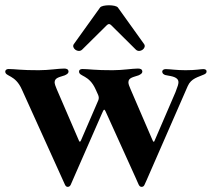

<svg xmlns="http://www.w3.org/2000/svg" viewBox="-23 -701 816 740"><path d="M237.9 19.2C242.5 19.2 246.8 17 249.6 11L266.3 -27.3L367.2 -257.5L373.9 -272.4C377.5 -279.8 380 -280.2 383.5 -272.4L392.8 -252.1L500 -15.3L511 9.6C513.8 16 517.8 19.2 522.4 19.2C527.7 19.2 531.6 17 534.1 11L542.3 -7.1L549.4 -23.4L551.1 -27.3L700.6 -369.3C713.8 -399.5 741.5 -403.8 763.8 -414.1C770.2 -416.9 773.4 -420.8 773.1 -425.4C773.4 -432.2 767.8 -434.7 760.3 -434.7C751.8 -434.7 732.6 -430.4 692.1 -430.4C657.7 -430.4 634.9 -434.3 616.5 -434.7C609 -434.7 602.3 -431.8 602.3 -424.7C602.3 -417.3 608.3 -414.1 613.6 -411.9C625.4 -408 664.8 -408.4 664.8 -384.2C664.8 -377.5 662.6 -369.3 653.4 -345.9L571.7 -156.2C569.2 -153.1 567.8 -154.5 565 -160.5L561.1 -169.4L480.5 -356.5C475.5 -368.3 471.9 -376.4 471.9 -383.9C471.9 -402 491.8 -403.8 510.7 -410.5C518.8 -414.1 524.9 -418 525.6 -424C525.6 -434.3 518.5 -436.8 508.5 -436.8C486.2 -436.8 451 -430.4 411.2 -430.4C343.8 -430 318.5 -435 294.7 -435C285.9 -435 281.6 -430.8 281.6 -425.4C281.6 -404.8 320 -414.4 345.9 -355.8L353.3 -339.5L355.5 -334.5C358.3 -326.7 358.7 -321.4 355.5 -313.6L289.1 -159.8C286.2 -153.8 284.1 -153.1 281.6 -158L196 -356.5C191.1 -368.3 187.9 -376.4 187.5 -383.9C187.9 -402 207.4 -403.8 226.2 -410.5C234.4 -414.1 240.4 -418 241.1 -424C241.1 -434.3 234 -436.8 224.1 -436.8C201.7 -436.8 166.5 -430.4 126.8 -430.4C59.7 -430 34.1 -435 10.3 -435C1.8 -435 -2.5 -430.8 -2.8 -425.4C-2.5 -404.8 35.5 -414.4 61.4 -355.8L227.3 10.7C229.8 16.3 233.3 19.2 237.9 19.2ZM261.7 -531.2C250.7 -516 278.1 -494.7 293.7 -509.9L389.2 -604.4C395.2 -609.7 399.5 -609.7 405.5 -604L500.4 -509.9C516 -494.7 543.3 -516 532.3 -531.2L431.5 -671.9C423.3 -683.6 370.7 -683.6 362.6 -671.9Z"/></svg>

Font: Margiela Serif Semibold
Style: Regular
Weight: 600
Designer: Andreas Faust, Stefan Endress
Version: Version 1.002;FEAKit 1.0